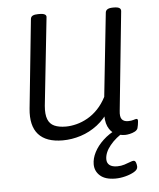

<svg xmlns="http://www.w3.org/2000/svg" viewBox="-51 -570 660 797"><g transform="rotate(-5 278.5 -171.0)"><path d="M194 6Q125 6 93 -30Q61 -66 68 -137L106 -507Q107 -517 115 -521Q123 -525 137 -525H144Q159 -525 166 -520.5Q173 -516 171 -507L132 -143Q129 -108 137 -87.5Q145 -67 164 -58.5Q183 -50 212 -50Q233 -50 256.5 -56Q280 -62 303 -75Q326 -88 346 -109Q366 -130 381 -159L418 -507Q420 -525 449 -525H453Q469 -525 476 -520.5Q483 -516 482 -507L440 -96Q437 -71 445 -60.5Q453 -50 471 -50Q485 -50 493.5 -53Q502 -56 507 -56Q509 -56 510.5 -54Q512 -52 512 -48Q512 -47 511.5 -42Q511 -37 510 -30.5Q509 -24 507 -17Q504 -9 494.5 -4Q485 1 473.5 3.5Q462 6 454 6Q433 6 413.5 -3Q394 -12 383 -36Q372 -60 375 -104L394 -105Q371 -67 339 -42.5Q307 -18 269.5 -6Q232 6 194 6ZM398 183Q356 183 334.5 164Q313 145 313 116Q313 92 326 66.5Q339 41 363.5 18Q388 -5 422 -21L454 -9Q415 13 391 42.5Q367 72 367 100Q367 116 378 124.5Q389 133 410 133Q426 133 440 128.5Q454 124 464 120Q474 116 479 116Q486 116 489 125Q492 134 492 142Q492 154 476.5 163Q461 172 439.5 177.5Q418 183 398 183Z"/></g></svg>

Font: Asap Light
Style: Italic
Weight: 300
Italic angle: -6°
Designer: Pablo Cosgaya
Foundry: Omnibus-Type
Version: Version 3.001